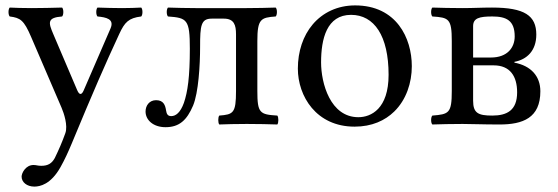

<svg xmlns="http://www.w3.org/2000/svg" viewBox="-20 -459 2065 711"><path d="M204 160C219.6 132.2 232.7 103.6 245 74C325 -119 369.8 -221.6 422 -334C441.7 -376.3 456 -392.3 503 -398C509 -404 509 -425 503 -431C483 -430 460 -429 432 -429C402 -429 371 -430 341 -431C335 -425 335 -404 341 -398C372.6 -395 405 -389 389 -353L289.8 -124C282.8 -107.9 274.4 -105.2 265.9 -125L177.2 -333C159.2 -375.2 154 -393.7 210 -398C216 -404 216 -425 210 -431C173 -430 133 -429 97 -429C63 -429 36 -430 16 -431C10 -425 10 -404 16 -398C55.7 -393 68.7 -384 94.9 -323L208 -60C216.7 -39.9 232 6 222 34C210.1 67.4 198 95 183 126C172 146 158 155 133 155C119 155 115 152 104 152C75 152 60 182 60 195C60 216 80 232 107 232C128 232 168 224 204 160Z M933 -122V-307C933 -389 946 -394 1001 -398C1007 -404 1007 -425 1001 -431C971 -430 933 -429 893 -429H704C671 -429 632 -430 602 -431C596 -425 596 -404 602 -398C672.7 -393 683 -387 683 -279C683 -174 675 -119 661 -78C648 -42 631 -29 614 -29C601 -29 597 -37 595 -50C592 -69 586 -88 558 -88C533 -88 519 -68 519 -46C519 -15 547 12 593 12C644 12 672 -14 695 -68C715 -116 721 -218 721 -286C721 -364 724 -390 764 -390H809C847 -390 854 -366 854 -332V-122C854 -40 844 -35 792 -31C787 -25 787 -4 792 2C817 1 854 0 894 0C934 0 979 1 1007 2C1012 -4 1012 -25 1007 -31C942 -35 933 -40 933 -122Z M1083 -205C1083 -103 1151 10 1293 10C1357.4 10 1405.8 -12.7 1439.9 -46C1484.7 -89.8 1505 -152.7 1505 -214C1505 -318 1448 -439 1295 -439C1229.2 -439 1174.9 -412 1138.3 -369C1102 -326.4 1083 -268.2 1083 -205ZM1280 -404C1366 -404 1419 -326 1419 -182C1419 -56 1354 -25 1307 -25C1203 -25 1169 -151 1169 -228C1169 -315 1190 -404 1280 -404Z M1732 -246V-362C1732 -392 1755 -398 1803 -398C1855 -398 1886 -383.5 1886 -324C1886 -284 1860 -246 1798 -246ZM1732 -217H1808C1869 -217 1895 -176.5 1895 -117C1895 -50 1857 -31 1803 -31C1751 -31 1732 -40 1732 -86ZM1692 -429C1649 -429 1614 -430 1581 -431C1575 -425 1575 -404 1581 -398C1642 -394 1653 -390 1653 -307V-122C1653 -39 1642 -36 1581 -31C1575 -25 1575 -4 1581 2C1614 1 1649 0 1693 0C1730 0 1763 2 1830 2C1916 2 1981 -22 1981 -121C1981 -177 1946 -215.5 1885 -227V-230C1931 -238.5 1966 -271 1966 -331C1966 -401 1923 -431 1802 -431C1761 -431 1734.9 -429 1692 -429Z"/></svg>

Font: Libertinus Math
Style: Regular
Weight: 400
Designer: Philipp H. Poll
Foundry: Khaled Hosny
Version: Version 6.2